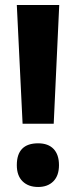

<svg xmlns="http://www.w3.org/2000/svg" viewBox="-20 -734 303 765"><path d="M194 -241H70L47 -714H216ZM47 -76Q47 -163 132 -163Q172 -163 193.5 -140.5Q215 -118 215 -76Q215 -34 192.5 -11.5Q170 11 132 11Q93 11 70 -11.5Q47 -34 47 -76Z"/></svg>

Font: Noto Sans ExtraCondensed ExtraBold
Style: Regular
Weight: 800
Width: 2
Designer: Monotype Design Team
Foundry: Monotype Imaging Inc.
Version: Version 2.013; ttfautohint (v1.8.4.7-5d5b)